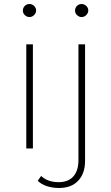

<svg xmlns="http://www.w3.org/2000/svg" viewBox="-20 -740 555 957"><path d="M111 -519H144V0H111ZM94 -687Q94 -701 103.5 -710.5Q113 -720 127 -720Q140 -720 150 -710.5Q160 -701 160 -688Q160 -675 150 -665Q140 -655 127 -655Q114 -655 104 -664.5Q94 -674 94 -687ZM168 161 185 137Q218 168 272 168Q320 168 345.5 139.5Q371 111 371 58V-519H404V62Q404 124 370 160.5Q336 197 274 197Q242 197 214 188Q186 179 168 161ZM354 -687Q354 -701 363.5 -710.5Q373 -720 387 -720Q400 -720 410 -710.5Q420 -701 420 -688Q420 -675 410 -665Q400 -655 387 -655Q374 -655 364 -664.5Q354 -674 354 -687Z"/></svg>

Font: Montserrat Alternates ExLight
Style: Regular
Weight: 275
Designer: Julieta Ulanovsky
Foundry: Julieta Ulanovsky
Version: Version 7.200